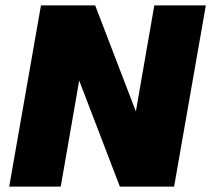

<svg xmlns="http://www.w3.org/2000/svg" viewBox="-20 -688 779 708"><path d="M14 0 131 -668H331L481 -277L549 -668H739L622 0H422L272 -391L204 0Z"/></svg>

Font: Gantari Black
Style: Italic
Weight: 900
Italic angle: -10°
Version: Version 1.000